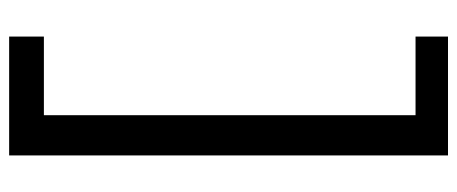

<svg xmlns="http://www.w3.org/2000/svg" viewBox="-310 -530 1000 420"><g transform="rotate(90 190.0 -320.0)"><path d="M320 -800H60V-729H232V84H60V160H320Z"/></g></svg>

Font: Goli Medium
Style: Regular
Weight: 500
Designer: jaikishan Patel
Foundry: MagicType
Version: Version 1.000;Glyphs 3.2 (3242)